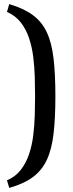

<svg xmlns="http://www.w3.org/2000/svg" viewBox="-20 -734 355 936"><path d="M25 182 14 145Q55 128 81 94.5Q107 61 121.5 18Q136 -25 142 -73.5Q148 -122 149.5 -171.5Q151 -221 151 -265Q151 -310 149.5 -359.5Q148 -409 142 -457Q136 -505 121.5 -548.5Q107 -592 81 -625Q55 -658 14 -676L25 -714Q96 -693 140 -660.5Q184 -628 208 -577Q232 -526 241 -449.5Q250 -373 250 -265Q250 -157 241 -81Q232 -5 208 46Q184 97 140 129.5Q96 162 25 182Z"/></svg>

Font: Manuale SemiBold
Style: Regular
Weight: 600
Version: Version 1.002